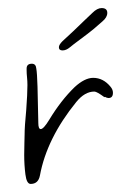

<svg xmlns="http://www.w3.org/2000/svg" viewBox="-20 -463 300 476"><path d="M56 -7Q46 -7 43 -30.5Q40 -54 40 -79Q40 -95 40.5 -108.5Q41 -122 41 -129Q41 -139 42 -154.5Q43 -170 45 -190Q48 -231 48 -252Q48 -262 47 -271.5Q46 -281 46 -289V-293Q46 -305 59 -305Q69 -305 70 -293Q72 -282 73 -248Q74 -214 75 -158Q75 -143 81 -143Q88 -143 102 -166Q131 -214 165 -247Q190 -270 211 -270Q236 -270 254 -248Q260 -241 260 -233Q260 -220 249 -220Q245 -220 240 -223L239 -222Q220 -236 214 -236Q190 -236 169 -210Q96 -120 79 -28Q75 -7 56 -7ZM135 -338Q126 -338 126 -346Q126 -352 135 -361L162 -386Q174 -398 189 -412Q204 -426 209 -431Q221 -443 232 -443Q246 -443 246 -431Q246 -420 234 -410Q223 -400 211.5 -390.5Q200 -381 177 -364Q162 -353 153 -345.5Q144 -338 135 -338Z"/></svg>

Font: Square Peg
Style: Regular
Weight: 400
Designer: Robert E. Leuschke
Foundry: Robert E. Leuschke
Version: Version 1.010; ttfautohint (v1.8.4.7-5d5b)